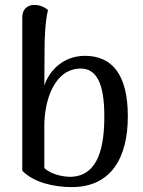

<svg xmlns="http://www.w3.org/2000/svg" viewBox="-20 -751 584 784"><path d="M273 13C436 13 502 -110 502 -276C502 -450 435 -523 327 -523C245 -523 185 -471 161 -402L162 -551C162 -587 164 -662 176 -710C167 -718 147 -731 120 -731C92 -731 71 -713 71 -681V-54C118 -5 202 13 273 13ZM268 -29C226 -29 180 -45 161 -65V-236C161 -342 202 -471 310 -471C373 -471 406 -412 406 -277C406 -158 385 -32 268 -29Z"/></svg>

Font: Arima Koshi Medium
Style: Regular
Weight: 500
Designer: Joana Correia and Natanael Gama
Foundry: NDISCOVER
Version: Version 1.019;PS 001.019;hotconv 1.0.88;makeotf.lib2.5.64775